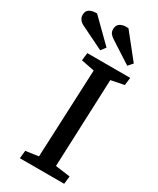

<svg xmlns="http://www.w3.org/2000/svg" viewBox="-286 -1012 893 1082"><g transform="rotate(30 160.5 -470.5)"><path d="M159 -636 73 -653 79 -703H358L352 -653L267 -636L244 -64L340 -51L334 0H46L51 -51L134 -63ZM168 -845Q154 -854 145.5 -865Q137 -876 137 -893Q137 -921 158 -932.5Q179 -944 210 -940L335 -783L309 -754ZM-15 -826Q-34 -835 -43 -848Q-52 -861 -52 -877Q-52 -903 -33.5 -914Q-15 -925 15 -924L157 -784L134 -753Z"/></g></svg>

Font: Literata 18pt Medium
Style: Italic
Weight: 500
Italic angle: -2°
Designer: Latin by Veronika Burian and Jose Scaglione. Greek by Irene Vlachou. Cyrillic by Vera Evstafieva
Foundry: TypeTogether
Version: Version 3.103;gftools[0.9.29]